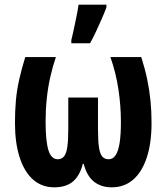

<svg xmlns="http://www.w3.org/2000/svg" viewBox="-20 -791 712 821"><path d="M584 -547Q600 -497 609.5 -451.5Q619 -406 623.5 -360.5Q628 -315 628 -265Q628 -179 607.5 -117Q587 -55 549 -22.5Q511 10 458 10Q412 10 381.5 -14.5Q351 -39 338 -90H334Q321 -39 291.5 -14.5Q262 10 212 10Q159 10 121.5 -23Q84 -56 64 -118Q44 -180 44 -265Q44 -317 48 -361.5Q52 -406 62 -450.5Q72 -495 88 -547H219Q205 -506 195 -461.5Q185 -417 180 -369.5Q175 -322 175 -271Q175 -188 187 -149Q199 -110 227 -110Q244 -110 254 -122.5Q264 -135 268 -164Q272 -193 272 -241V-374H399V-241Q399 -191 403 -162.5Q407 -134 417 -122Q427 -110 445 -110Q463 -110 474.5 -127.5Q486 -145 491.5 -180Q497 -215 497 -269Q497 -340 486 -411.5Q475 -483 452 -547ZM285 -620Q288 -631 292.5 -651.5Q297 -672 302 -696Q307 -720 311 -740.5Q315 -761 316 -771H435V-759Q426 -735 414.5 -709Q403 -683 391 -657Q379 -631 365 -606H285Z"/></svg>

Font: Noto Sans Display ExtraCondensed
Style: Bold
Weight: 700
Width: 2
Designer: Monotype Design Team
Foundry: Monotype Imaging Inc.
Version: Version 2.003